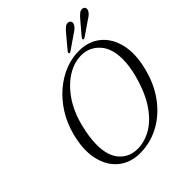

<svg xmlns="http://www.w3.org/2000/svg" viewBox="-240 -1038 1203 1203"><g transform="rotate(-45 361.0 -436.5)"><path d="M493.5 -712Q575.5 -709.5 631.2 -662.5Q687 -615.5 706.5 -533.2Q726 -451 699.5 -343Q672.5 -230.5 612 -149.8Q551.5 -69 468.8 -26.5Q386 16 292.5 13Q212 10 156.2 -37.8Q100.5 -85.5 81.8 -170.8Q63 -256 93.5 -370Q113.5 -445.5 153.5 -509Q193.5 -572.5 247.5 -618.5Q301.5 -664.5 364.5 -689.2Q427.5 -714 493.5 -712ZM305 -17Q368.5 -15 429.8 -49Q491 -83 541.2 -155.8Q591.5 -228.5 622.5 -341.5Q644 -420.5 643.5 -482.5Q643 -576.5 597.2 -627.8Q551.5 -679 484 -682Q419 -684.5 356.2 -647Q293.5 -609.5 244 -538.5Q194.5 -467.5 170 -370Q158.5 -325.5 153.2 -287.2Q148 -249 148 -217.5Q148 -120.5 191.8 -70Q235.5 -19.5 305 -17ZM504 -843.5Q520.5 -864 534.8 -876Q549 -888 565 -885Q577 -883 581.5 -873.5Q586 -864 580.5 -851.5Q575 -839 563.5 -829Q552 -819 536.5 -809.5L446.5 -747.5Q435.5 -740 430.5 -745.5Q426.5 -750.5 436 -762ZM628.5 -842.5Q645.5 -863 659.8 -874.5Q674 -886 690 -883Q701.5 -881 705.8 -871.2Q710 -861.5 704.5 -849Q698.5 -836.5 686.8 -826.8Q675 -817 659.5 -807.5L570 -746Q558.5 -739 553.5 -745Q550.5 -750 559.5 -761Z"/></g></svg>

Font: Fraunces 72pt S050 Light
Style: Italic
Weight: 300
Italic angle: -16°
Version: Version 1.000; ttfautohint (v1.8.3)